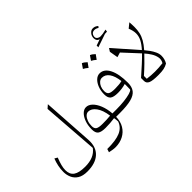

<svg xmlns="http://www.w3.org/2000/svg" viewBox="-173 -1600 2459 2459"><g transform="rotate(-45 1056.5 -371.0)"><path d="M545.9 -732.4 590.3 -43Q598.6 92.3 520.5 164.3Q442.4 236.3 295.9 236.3Q212.9 236.3 164.1 205.3Q115.2 174.3 94 125.2Q72.8 76.2 72.8 22.5Q72.8 -31.2 83.5 -82Q94.2 -132.8 113.3 -182.1L152.3 -159.7Q128.9 -100.1 117.7 -56.6Q106.4 -13.2 106.4 24.4Q106.4 101.1 157.2 136.7Q208 172.4 317.9 172.4Q399.4 172.4 458.5 147.9Q517.6 123.5 557.1 70.8L500.5 -692.4Z M863.8 -360.8Q907.7 -360.8 946.8 -323.7Q985.8 -286.6 1012.9 -219.7Q1040 -152.8 1047.4 -64H1106V0H1049.8Q1048.8 83 1012 144Q975.1 205.1 912.1 238Q849.1 271 769.5 271Q744.1 271 716.1 266.1Q688 261.2 664.1 256.3L678.2 211.4Q831.5 212.9 914.6 177.5Q997.6 142.1 1026.4 60.1Q1025.9 41.5 1023.9 26.6Q1022 11.7 1019 -6.3Q979.5 -0.5 937.3 2.4Q895 5.4 854.5 5.4Q779.3 5.4 747.1 -18.1Q714.8 -41.5 714.8 -105.5Q714.8 -179.7 736.1 -237.3Q757.3 -294.9 791.3 -327.9Q825.2 -360.8 863.8 -360.8ZM844.2 -300.3Q816.9 -300.3 794.2 -278.3Q771.5 -256.3 757.8 -219.2Q744.1 -182.1 744.1 -136.7Q744.1 -91.8 769.8 -75.2Q795.4 -58.6 862.3 -58.6Q895 -58.6 933.1 -59.8Q971.2 -61 1005.9 -64.9Q990.7 -177.2 945.1 -238.8Q899.4 -300.3 844.2 -300.3Z M1465.8 -201.7Q1465.8 -127.4 1432.6 -83.3Q1399.4 -39.1 1323.5 -19.5Q1247.6 0 1120.1 0H1106Q1091.3 0 1091.3 -30.8V-33.2Q1091.3 -64 1106 -64H1118.7Q1195.3 -64 1261.5 -71.5Q1327.6 -79.1 1371.3 -91.8Q1415 -104.5 1423.8 -120.1Q1424.8 -143.1 1425 -169.7Q1425.3 -196.3 1425.3 -219.2Q1357.9 -199.2 1284.7 -199.2Q1206.5 -199.2 1175.5 -223.6Q1144.5 -248 1144.5 -310.1Q1144.5 -374 1164.8 -427Q1185.1 -480 1219 -511.7Q1252.9 -543.5 1293.5 -543.5Q1373.5 -543.5 1419.7 -452.1Q1465.8 -360.8 1465.8 -201.7ZM1421.9 -275.9Q1409.7 -375.5 1371.6 -429.2Q1333.5 -482.9 1273.9 -482.9Q1246.6 -482.9 1223.9 -463.6Q1201.2 -444.3 1187.7 -412.4Q1174.3 -380.4 1174.3 -341.3Q1174.3 -296.9 1199.5 -280Q1224.6 -263.2 1292.5 -263.2Q1371.1 -263.2 1421.9 -275.9ZM1243.2 -691.9Q1217.3 -715.8 1182.6 -734.4Q1205.1 -765.6 1225.1 -795.9Q1252.4 -785.6 1286.6 -752.4Q1268.1 -725.6 1243.2 -691.9ZM1329.1 -734.4Q1349.1 -762.7 1371.6 -795.9Q1401.4 -784.2 1433.1 -752.4Q1422.4 -737.3 1411.6 -722.2Q1400.9 -707 1389.6 -691.9Q1363.8 -715.8 1329.1 -734.4Z M1858.9 -339.8 1666.5 -547.9 1602.1 -528.3 1582 -645.5 1608.9 -687.5 1887.7 -371.1Q1937.5 -426.3 1962.2 -475.1Q1986.8 -523.9 1986.6 -574.5Q1986.3 -625 1961.4 -684.1L2025.9 -736.3Q2027.8 -712.4 2028.8 -690.2Q2029.8 -668 2029.8 -647.5Q2029.8 -592.8 2019.3 -545.7Q2008.8 -498.5 1982.2 -451.4Q1955.6 -404.3 1907.2 -349.1Q1929.2 -323.7 1954.1 -289.1Q1979 -254.4 1996.6 -216.3Q2014.2 -178.2 2014.2 -141.6Q2014.2 -81.5 1984.4 -30.8Q1950.7 -10.7 1912.4 -2.7Q1874 5.4 1812 5.4Q1706.1 5.4 1666.5 -12.9Q1627 -31.2 1627 -71.8V-125.5Q1701.2 -190.9 1760 -244.6Q1818.8 -298.3 1858.9 -339.8ZM1878.4 -317.9Q1841.8 -279.3 1790.3 -228.5Q1738.8 -177.7 1671.9 -118.2V-66.9Q1742.7 -57.1 1811.3 -56.9Q1879.9 -56.6 1955.1 -65.9Q1980 -106.9 1971.9 -151.6Q1963.9 -196.3 1937.3 -239.3Q1910.6 -282.2 1878.4 -317.9ZM1576.7 -918.5Q1576.7 -897.5 1595.2 -883.3Q1613.8 -869.1 1638.2 -869.1Q1676.3 -869.1 1743.7 -885.7L1738.3 -854L1700.2 -852.1L1518.6 -790V-821.3L1604.5 -851.1Q1580.6 -856.9 1569.1 -873.8Q1557.6 -890.6 1557.6 -914.6Q1557.6 -955.1 1582.5 -983.9Q1607.4 -1012.7 1637.7 -1012.7Q1657.2 -1012.7 1672.9 -1007.6Q1688.5 -1002.4 1711.4 -983.9L1695.8 -963.9Q1679.2 -975.1 1665.5 -979.2Q1651.9 -983.4 1639.2 -983.4Q1607.9 -983.4 1592.3 -963.9Q1576.7 -944.3 1576.7 -918.5Z"/></g></svg>

Font: Pinar DS1 Light
Style: Regular
Weight: 300
Designer: Amin Abedi
Version: Version 3.000